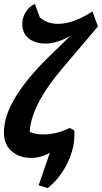

<svg xmlns="http://www.w3.org/2000/svg" viewBox="-25 -789 517 974"><path d="M171 151 228 -14Q182 12 133 12Q75 12 35 -21Q-5 -54 -5 -117Q-5 -202 55 -299Q115 -396 223 -501L333 -608Q300 -588 267 -578Q234 -568 204 -568Q155 -568 121.5 -593.5Q88 -619 88 -668Q88 -700 106 -728.5Q124 -757 152 -769L177 -701Q213 -668 270 -668Q347 -668 444 -731L472 -655L297 -449Q210 -347 169 -265Q128 -183 126 -120Q164 -103 219 -108Q274 -113 329 -140L352 -127Q356 -73 339 -17.5Q322 38 290 85.5Q258 133 217 165Z"/></svg>

Font: Piazzolla
Style: Bold Italic
Weight: 700
Italic angle: -11.3°
Designer: Juan Pablo del Peral
Foundry: Huerta Tipografica
Version: Version 1.330